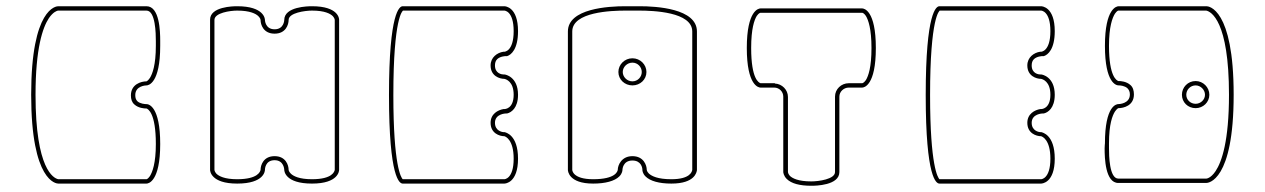

<svg xmlns="http://www.w3.org/2000/svg" viewBox="-20 -552 4058 616"><path d="M94 -248C94 -397 117 -464 137 -494C151 -514 162 -517 166 -518H450C479 -518 480 -444 480 -420V-405C480 -343 469 -315 461 -302C454 -292 450 -291 450 -291C433 -291 400 -282 400 -246C400 -234 403 -224 411 -217C424 -205 443 -204 448 -204H450C455 -202 480 -190 480 -90C480 -28 469 0 461 13C454 23 450 23 450 23H167C152 20 94 -9 94 -248ZM450 -532H167C161 -532 80 -527 80 -248C80 31 161 37 167 37H450C456 37 494 31 494 -90C494 -211 457 -218 450 -218H449C445 -218 430 -219 421 -227C416 -232 414 -238 414 -247C414 -277 448 -278 450 -278C456 -278 494 -284 494 -405V-421C494 -452 492 -532 450 -532Z M816 -7C815 -2 808 23 741 23C700 23 682 13 674 5C668 -2 668 -7 668 -7V-488C668 -511 719 -518 741 -518C782 -518 801 -508 809 -500C816 -493 816 -488 816 -488C816 -473 825 -444 861 -444C897 -444 906 -473 906 -488C906 -511 959 -518 981 -518C1022 -518 1040 -508 1048 -500C1054 -493 1054 -488 1054 -488V-7C1053 -2 1047 23 981 23C940 23 921 13 913 5C906 -2 906 -7 906 -7C906 -22 897 -51 861 -51C825 -51 816 -22 816 -7ZM1068 -7V-489C1068 -492 1066 -532 981 -532H980C969 -532 892 -531 892 -488C892 -487 891 -458 861 -458C831 -458 830 -487 830 -488C830 -491 828 -532 741 -532H740C729 -532 654 -531 654 -489V-7C654 -4 656 37 741 37C828 37 830 -4 830 -7C830 -8 830 -38 861 -38C891 -38 892 -8 892 -7C892 -4 894 37 981 37C1066 37 1068 -4 1068 -7Z M1554 -342C1554 -308 1583 -299 1598 -299C1603 -298 1628 -291 1628 -248C1628 -202 1599 -202 1598 -202H1596H1595C1578 -199 1554 -187 1554 -158C1554 -124 1583 -115 1598 -115C1602 -114 1628 -104 1628 -43C1628 23 1598 23 1598 23H1272C1267 18 1242 -19 1242 -247C1242 -498 1272 -517 1273 -518H1598C1599 -518 1628 -517 1628 -452C1628 -386 1598 -386 1598 -386H1596H1595C1575 -383 1554 -368 1554 -342ZM1642 -43C1642 -120 1602 -127 1599 -128H1597C1591 -128 1568 -132 1568 -158C1568 -187 1602 -188 1604 -188H1606H1607C1620 -191 1642 -205 1642 -248C1642 -306 1601 -313 1599 -313H1597H1596C1590 -313 1568 -316 1568 -342C1568 -350 1570 -357 1575 -362C1584 -371 1600 -372 1603 -372H1604H1606H1607C1620 -376 1642 -394 1642 -452C1642 -530 1601 -532 1598 -532H1272C1262 -532 1228 -514 1228 -247C1228 20 1262 37 1272 37H1598C1601 37 1642 35 1642 -43Z M2039 -321C2039 -305 2026 -291 2009 -291C1992 -291 1978 -305 1978 -321C1978 -337 1992 -351 2009 -351C2026 -351 2039 -337 2039 -321ZM2054 -321C2054 -345 2034 -365 2009 -365C1984 -365 1964 -345 1964 -321C1964 -297 1984 -278 2009 -278C2034 -278 2054 -297 2054 -321ZM2201 -451V-7C2200 -1 2194 23 2134 23C2090 23 2071 13 2062 5C2055 -2 2055 -7 2055 -7C2055 -22 2045 -51 2009 -51C1974 -51 1962 -22 1962 -7C1961 -2 1955 23 1883 23C1816 23 1816 -7 1816 -7V-451C1816 -514 1942 -518 1987 -518H2008H2009H2030C2075 -518 2201 -514 2201 -451ZM2009 -532H1986C1933 -532 1802 -525 1802 -451V-7C1802 -4 1804 37 1883 37C1922 37 1952 29 1967 14C1977 4 1977 -6 1977 -7C1977 -8 1978 -37 2009 -37C2037 -37 2041 -14 2041 -7C2041 -6 2041 4 2051 14C2066 29 2095 37 2134 37C2210 37 2215 0 2216 -6V-451C2216 -525 2085 -532 2032 -532Z M2408 -501C2415 -511 2420 -511 2420 -511H2746C2747 -511 2752 -510 2758 -501C2766 -488 2776 -459 2776 -398C2776 -336 2766 -308 2758 -295C2751 -285 2746 -285 2746 -285H2703C2679 -285 2659 -266 2659 -242V0C2659 23 2606 30 2583 30C2541 30 2522 20 2514 12C2508 5 2508 0 2508 0V-241C2508 -264 2489 -283 2466 -284V-285H2443H2420C2415 -287 2390 -297 2390 -398C2390 -460 2400 -488 2408 -501ZM2493 -242V0C2493 1 2494 12 2504 22C2519 37 2546 44 2583 44H2584C2596 44 2673 43 2673 0V-242C2673 -258 2687 -271 2703 -271H2746C2752 -271 2790 -277 2790 -398C2790 -519 2752 -525 2746 -525H2420C2414 -525 2376 -519 2376 -398C2376 -277 2414 -271 2420 -271H2464C2480 -271 2493 -258 2493 -242Z M3276 -342C3276 -308 3305 -299 3320 -299C3325 -298 3350 -291 3350 -248C3350 -202 3321 -202 3320 -202H3318H3317C3300 -199 3276 -187 3276 -158C3276 -124 3305 -115 3320 -115C3324 -114 3350 -104 3350 -43C3350 23 3320 23 3320 23H2994C2989 18 2964 -19 2964 -247C2964 -498 2994 -517 2995 -518H3320C3321 -518 3350 -517 3350 -452C3350 -386 3320 -386 3320 -386H3318H3317C3297 -383 3276 -368 3276 -342ZM3364 -43C3364 -120 3324 -127 3321 -128H3319C3313 -128 3290 -132 3290 -158C3290 -187 3324 -188 3326 -188H3328H3329C3342 -191 3364 -205 3364 -248C3364 -306 3323 -313 3321 -313H3319H3318C3312 -313 3290 -316 3290 -342C3290 -350 3292 -357 3297 -362C3306 -371 3322 -372 3325 -372H3326H3328H3329C3342 -376 3364 -394 3364 -452C3364 -530 3323 -532 3320 -532H2994C2984 -532 2950 -514 2950 -247C2950 20 2984 37 2994 37H3320C3323 37 3364 35 3364 -43Z M3846 -248C3846 -232 3832 -219 3816 -219C3799 -219 3786 -232 3786 -248C3786 -264 3799 -278 3816 -278C3832 -278 3846 -264 3846 -248ZM3860 -248C3860 -272 3840 -292 3816 -292C3791 -292 3772 -272 3772 -248C3772 -224 3791 -205 3816 -205C3840 -205 3860 -224 3860 -248ZM3923 -248C3923 -100 3900 -33 3880 -3C3864 21 3850 21 3850 21H3568C3539 21 3538 -53 3538 -77V-92C3538 -154 3549 -181 3557 -194C3564 -204 3568 -205 3568 -205C3585 -205 3618 -213 3618 -249C3618 -261 3615 -272 3607 -279C3594 -291 3575 -292 3570 -292H3569H3568C3563 -294 3538 -305 3538 -405C3538 -467 3549 -495 3557 -508C3564 -518 3568 -518 3568 -518H3850C3865 -515 3923 -486 3923 -248ZM3568 35H3850C3856 35 3938 30 3938 -248C3938 -526 3857 -532 3851 -532H3569C3563 -532 3525 -526 3525 -405C3525 -284 3562 -278 3569 -278H3570C3574 -278 3588 -277 3597 -269C3602 -264 3605 -258 3605 -249C3605 -219 3570 -218 3568 -218C3562 -218 3525 -213 3525 -92C3525 -91 3524 -84 3524 -76C3524 -45 3526 35 3568 35Z"/></svg>

Font: Platiipus Light
Style: Light
Weight: 400
Version: Version 001.000